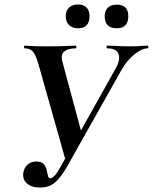

<svg xmlns="http://www.w3.org/2000/svg" viewBox="-20 -830 686 862"><path d="M160 12Q122 12 101 -6.5Q80 -25 85 -56Q89 -78 104.5 -91.5Q120 -105 143 -105Q166 -105 176 -93.5Q186 -82 189.5 -67Q193 -52 195.5 -40.5Q198 -29 206 -29Q213 -29 224.5 -40.5Q236 -52 253 -83L499 -522Q522 -563 512 -588Q502 -613 461 -613Q458 -613 458 -619Q458 -625 461 -625Q484 -625 506.5 -623.5Q529 -622 563 -622Q582 -622 593 -622.5Q604 -623 615 -624Q626 -625 643 -625Q646 -625 646 -619Q646 -613 643 -613Q617 -613 583.5 -586Q550 -559 526 -517L280 -80Q252 -32 226 -10Q200 12 160 12ZM276 -105 152 -544Q141 -582 128.5 -597.5Q116 -613 90 -613Q88 -613 88 -619Q88 -625 90 -625Q105 -625 114 -624Q123 -623 138 -622.5Q153 -622 187 -622Q250 -622 277 -623.5Q304 -625 320 -625Q323 -625 323 -619Q323 -613 320 -613Q286 -613 268.5 -599Q251 -585 261 -550L349 -223ZM330 -703Q305.2 -703 290.1 -717.5Q275 -731.9 275 -758Q275 -782 290.1 -796Q305.2 -810 330 -810Q355.3 -810 368.7 -796Q382 -782 382 -758Q382 -703 330 -703ZM504.4 -703Q450 -703 450 -758Q450 -782.2 464.3 -795.6Q478.5 -809 504.4 -809Q556 -809 556 -758Q556 -703 504.4 -703Z"/></svg>

Font: Cormorant Light
Style: Italic
Weight: 300
Italic angle: -10°
Designer: Christian Thalmann (Catharsis Fonts)
Foundry: Catharsis Fonts
Version: Version 4.000